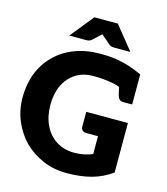

<svg xmlns="http://www.w3.org/2000/svg" viewBox="-135 -1042 1001 1153"><g transform="rotate(15 366.0 -465.5)"><path d="M387 8Q307 8 239.5 -21Q172 -50 122 -99Q73 -149 44 -217Q15 -285 15 -365Q15 -446 42 -515Q69 -584 120 -633Q170 -683 241 -710Q312 -737 400 -737Q457 -737 500.5 -730Q544 -723 582.5 -710.5Q621 -698 662 -679V-578L587 -561Q547 -582 495.5 -589.5Q444 -597 394 -597Q330 -597 284 -567.5Q238 -538 213 -486Q188 -434 188 -365Q188 -292 214.5 -237Q241 -182 289 -152Q337 -122 400 -122Q435 -122 462 -128Q489 -134 513 -144V-255H441Q425 -255 416 -263.5Q407 -272 407 -285V-378H666V-70Q607 -28 540 -10Q473 8 387 8ZM553 -600 662 -578V-492H606Q589 -492 580.5 -502.5Q572 -513 568 -531ZM190 -794 307 -939H453L570 -794H467Q449 -794 437 -804L380 -853L327 -804Q323 -800 314.5 -797Q306 -794 297 -794Z"/></g></svg>

Font: Aleo Black
Style: Regular
Weight: 900
Designer: Alessio Laiso
Foundry: Alessio Laiso
Version: Version 2.001;gftools[0.9.29]